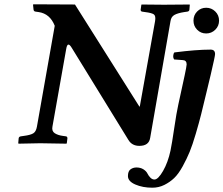

<svg xmlns="http://www.w3.org/2000/svg" viewBox="-20 -667 1040 894"><path d="M234.9 -546.9Q212.9 -603 160.2 -610.8L146 -612.8Q137.2 -613.8 136.2 -622.1L133.8 -645L136.2 -647Q290 -646 329.1 -646L628.9 -170.9H630.9L702.1 -568.8Q706.1 -592.8 696.5 -599.9Q687 -606.9 655.8 -610.8L642.1 -612.8Q635.3 -613.8 634.8 -621.1L638.2 -645L640.1 -646Q704.1 -645 743.2 -645L861.8 -646L863.8 -645L861.8 -621.1Q860.8 -614.3 852.1 -612.8L837.9 -610.8Q807.1 -606 792 -597.4Q776.9 -588.9 773.9 -568.8L679.2 -24.9Q673.3 12.2 628.9 12.2Q594.7 12.2 578.1 -15.1L314.9 -442.9Q305.2 -459.5 298.8 -459.5Q291.5 -459.5 288.1 -438L224.1 -77.1Q220.2 -56.2 235.1 -46.6Q250 -37.1 272.9 -34.2L287.1 -32.2Q293.9 -31.2 293.9 -22.9L291 0L289.1 2Q203.1 0 167 0L66.9 2L64.9 0L66.9 -22.9Q67.9 -30.8 77.1 -32.2L90.8 -34.2Q121.6 -38.1 134.8 -46.1Q147.9 -54.2 151.9 -77.1ZM839.8 -315.9Q848.6 -356.9 849.1 -367.2Q849.1 -386.2 831.1 -387.2L791 -390.1Q786.1 -397 786.6 -407Q787.1 -417 792 -422.9Q894 -436 960.9 -436Q981.4 -436 981.4 -415Q981.4 -405.8 961.4 -320.3L940.9 -234.9Q925.8 -171.9 916.5 -134.5Q907.2 -97.2 891.6 -44.2Q876 8.8 863 40.3Q850.1 71.8 830.6 107.4Q811 143.1 791 162.1Q771 181.2 745.1 194.1Q719.2 207 689 207Q644.5 207 610.1 192.1Q575.7 177.2 575.7 152.8Q575.7 130.4 587.6 121.6Q599.6 112.8 615.2 112.8Q634.3 112.8 647.7 121.3Q661.1 129.9 666.5 140.9Q671.9 151.9 680.4 160.4Q689 168.9 699.2 168.9Q716.3 168.9 739.3 128.9Q762.2 88.9 773.9 34.2Q780.8 1 791.3 -70.6Q801.8 -142.1 810.1 -179.2ZM897.9 -528.6Q880.9 -545.9 880.9 -571Q880.9 -596.2 897.9 -613.5Q915 -630.9 939.9 -630.9Q964.8 -630.9 982.4 -613.5Q1000 -596.2 1000 -571Q1000 -545.9 982.4 -528.6Q964.8 -511.2 939.9 -511.2Q915 -511.2 897.9 -528.6Z"/></svg>

Font: Linux Libertine
Style: Semibold Italic
Weight: 600
Italic angle: -11.5°
Designer: Philipp H. Poll
Foundry: Philipp H. Poll
Version: Version 5.1.2 ; ttfautohint (v0.9)